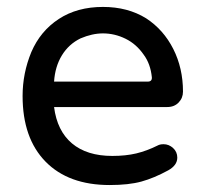

<svg xmlns="http://www.w3.org/2000/svg" viewBox="-20 -529 593 560"><path d="M45.9 -249Q45.9 -315.4 71.3 -377Q97.7 -438.5 151.4 -473.6Q205.1 -508.8 280.3 -508.8Q352.5 -508.8 406.2 -475.6Q457 -442.4 485.4 -386.2Q513.7 -330.1 513.7 -261.7Q513.7 -243.2 501 -230Q488.3 -216.8 467.8 -216.8H137.7Q146.5 -147.5 189.9 -110.8Q233.4 -74.2 307.6 -74.2Q346.7 -74.2 377.4 -81.5Q408.2 -88.9 439.5 -104.5Q446.3 -108.4 457 -108.4Q472.7 -108.4 484.9 -97.2Q497.1 -85.9 497.1 -69.3Q497.1 -46.9 470.7 -32.2Q429.7 -9.8 392.6 0.5Q355.5 10.7 299.8 10.7Q179.7 10.7 112.8 -57.6Q45.9 -126 45.9 -249ZM422.9 -303.7Q418.9 -342.8 399.4 -369.1Q377.9 -400.4 346.2 -416Q314.5 -431.6 280.3 -431.6Q249 -431.6 214.8 -417Q180.7 -400.4 160.6 -367.7Q140.6 -335 137.7 -291H411.1Q423.8 -291 422.9 -303.7Z"/></svg>

Font: YuPearl-Regular
Style: Regular
Weight: 400
Designer: Max Yao
Foundry: Max-Everyday
Version: Version 1.011; ttfautohint (v1.8.3)